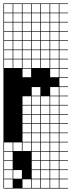

<svg xmlns="http://www.w3.org/2000/svg" viewBox="-20 -827 415 1115"><path d="M271.4 -803.6V-753.6H321.4V-803.6ZM3.6 -700H53.6V-750H3.6ZM57.1 -700H107.1V-750H57.1ZM271.4 -700H321.4V-750H271.4ZM217.9 -700H267.9V-750H217.9ZM164.3 -700H214.3V-750H164.3ZM110.7 -700H160.7V-750H110.7ZM3.6 -646.4H53.6V-696.4H3.6ZM57.1 -646.4H107.1V-696.4H57.1ZM271.4 -646.4H321.4V-696.4H271.4ZM110.7 -646.4H160.7V-696.4H110.7ZM217.9 -646.4H267.9V-696.4H217.9ZM164.3 -646.4H214.3V-696.4H164.3ZM217.9 -592.9H267.9V-642.9H217.9ZM164.3 -592.9H214.3V-642.9H164.3ZM271.4 -592.9H321.4V-642.9H271.4ZM3.6 -592.9H53.6V-642.9H3.6ZM110.7 -592.9H160.7V-642.9H110.7ZM57.1 -592.9H107.1V-642.9H57.1ZM271.4 -539.3H321.4V-589.3H271.4ZM217.9 -539.3H267.9V-589.3H217.9ZM57.1 -539.3H107.1V-589.3H57.1ZM164.3 -539.3H214.3V-589.3H164.3ZM3.6 -539.3H53.6V-589.3H3.6ZM110.7 -539.3H160.7V-589.3H110.7ZM271.4 -485.7H321.4V-535.7H271.4ZM217.9 -485.7H267.9V-535.7H217.9ZM57.1 -485.7H107.1V-535.7H57.1ZM110.7 -485.7H160.7V-535.7H110.7ZM3.6 -485.7H53.6V-535.7H3.6ZM164.3 -485.7H214.3V-535.7H164.3ZM217.9 -432.1H267.9V-482.1H217.9ZM164.3 -432.1H214.3V-482.1H164.3ZM271.4 -432.1H321.4V-482.1H271.4ZM110.7 -432.1H160.7V-482.1H110.7ZM57.1 -432.1H107.1V-482.1H57.1ZM3.6 -432.1H53.6V-482.1H3.6ZM271.4 -378.6H321.4V-428.6H271.4ZM110.7 -378.6H160.7V-428.6H110.7ZM164.3 -271.4H214.3V-321.4H164.3ZM271.4 -271.4H321.4V-321.4H271.4ZM110.7 -217.9H160.7V-267.9H110.7ZM271.4 -217.9H321.4V-267.9H271.4ZM217.9 -217.9H267.9V-267.9H217.9ZM164.3 -217.9H214.3V-267.9H164.3ZM271.4 -164.3H321.4V-214.3H271.4ZM164.3 -164.3H214.3V-214.3H164.3ZM217.9 -164.3H267.9V-214.3H217.9ZM110.7 -164.3H160.7V-214.3H110.7ZM164.3 -110.7H214.3V-160.7H164.3ZM110.7 -110.7H160.7V-160.7H110.7ZM271.4 -110.7H321.4V-160.7H271.4ZM217.9 -110.7H267.9V-160.7H217.9ZM217.9 -57.1H267.9V-107.1H217.9ZM164.3 -57.1H214.3V-107.1H164.3ZM271.4 -57.1H321.4V-107.1H271.4ZM110.7 -57.1H160.7V-107.1H110.7ZM217.9 -3.6H267.9V-53.6H217.9ZM271.4 -3.6H321.4V-53.6H271.4ZM164.3 -3.6H214.3V-53.6H164.3ZM110.7 -3.6H160.7V-53.6H110.7ZM164.3 50H214.3V0H164.3ZM57.1 50H107.1V0H57.1ZM3.6 50H53.6V0H3.6ZM110.7 50H160.7V0H110.7ZM217.9 50H267.9V0H217.9ZM271.4 50H321.4V0H271.4ZM57.1 103.6H107.1V53.6H57.1ZM110.7 103.6H160.7V53.6H110.7ZM164.3 103.6H214.3V53.6H164.3ZM217.9 103.6H267.9V53.6H217.9ZM3.6 103.6H53.6V53.6H3.6ZM271.4 103.6H321.4V53.6H271.4ZM57.1 157.1H107.1V107.1H57.1ZM110.7 157.1H160.7V107.1H110.7ZM164.3 157.1H214.3V107.1H164.3ZM217.9 157.1H267.9V107.1H217.9ZM3.6 157.1H53.6V107.1H3.6ZM271.4 157.1H321.4V107.1H271.4ZM57.1 210.7H107.1V160.7H57.1ZM110.7 210.7H160.7V160.7H110.7ZM164.3 210.7H214.3V160.7H164.3ZM217.9 210.7H267.9V160.7H217.9ZM271.4 210.7H321.4V160.7H271.4ZM3.6 210.7H53.6V160.7H3.6ZM57.1 264.3H107.1V214.3H57.1ZM164.3 264.3H214.3V214.3H164.3ZM217.9 264.3H267.9V214.3H217.9ZM271.4 264.3H321.4V214.3H271.4ZM3.6 264.3H53.6V214.3H3.6ZM110.7 264.3H160.7V214.3H110.7ZM217.9 -803.6V-753.6H267.9V-803.6ZM164.3 -803.6V-753.6H214.3V-803.6ZM110.7 -803.6V-753.6H160.7V-803.6ZM57.1 -803.6V-753.6H107.1V-803.6ZM3.6 -803.6V-753.6H53.6V-803.6ZM375 -803.6H325V-753.6H375V-750H325V-700H375V-696.4H325V-646.4H375V-642.9H325V-592.9H375V-589.3H325V-539.3H375V-535.7H325V-485.7H375V-482.1H325V-432.1H375V-428.6H325V-378.6H375V-375H325V-325H375V-321.4H325V-271.4H375V-267.9H325V-217.9H375V-214.3H325V-164.3H375V-160.7H325V-110.7H375V-107.1H325V-57.1H375V-53.6H325V-3.6H375V0H325V50H375V53.6H325V103.6H375V107.1H325V157.1H375V160.7H325V210.7H375V214.3H325V264.3H375V267.9H0V-807.1H375ZM53.6 53.6H107.1V107.1H53.6ZM107.1 53.6H160.7V107.1H107.1ZM107.1 107.1H160.7V160.7H107.1ZM53.6 107.1H107.1V160.7H53.6ZM107.1 160.7H160.7V214.3H107.1ZM53.6 214.3H107.1V267.9H53.6Z"/></svg>

Font: Jersey 10 Charted
Style: Regular
Weight: 400
Designer: Sarah Cadigan-Fried
Version: Version 1.000; ttfautohint (v1.8.4.7-5d5b)